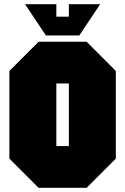

<svg xmlns="http://www.w3.org/2000/svg" viewBox="-20 -900 600 920"><path d="M25 -140V-560L165 -700H395L535 -560V-140L395 0H165ZM250 -500V-200H310V-500ZM310 -880H460L360 -730H200L100 -880H250V-820H310Z"/></svg>

Font: Tektur Condensed Black
Style: Regular
Weight: 900
Width: 3
Designer: Adam Jagosz
Foundry: Adam Jagosz
Version: Version 1.005;gftools[0.9.30]